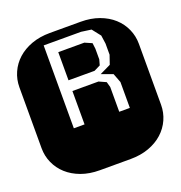

<svg xmlns="http://www.w3.org/2000/svg" viewBox="-124 -774 827 879"><g transform="rotate(-20 289.0 -334.5)"><path d="M364.3 -668.9Q413.6 -668.9 453.6 -654.3Q493.7 -639.6 521.7 -614.3Q549.8 -588.9 564.9 -554.9Q580.1 -521 580.1 -482.9V-186Q580.1 -147.9 564.9 -114Q549.8 -80.1 521.7 -54.7Q493.7 -29.3 453.6 -14.6Q413.6 0 364.3 0H213.9Q164.6 0 124.5 -14.6Q84.5 -29.3 56.4 -54.7Q28.3 -80.1 13.2 -114Q-2 -147.9 -2 -186V-482.9Q-2 -521 13.2 -554.9Q28.3 -588.9 56.4 -614.3Q84.5 -639.6 124.5 -654.3Q164.6 -668.9 213.9 -668.9ZM389.2 -341.8V-221.2H440.9V-347.2L423.8 -392.1L368.2 -412.1L421.9 -438L437 -481.9V-536.1L431.2 -577.1L398.9 -618.2L350.1 -625H168V-221.2H220.2V-383.8H347.2L381.8 -368.2ZM347.2 -573.2 381.8 -558.1 385.3 -529.8V-478L377.9 -451.2L347.2 -436H220.2V-573.2Z"/></g></svg>

Font: Monofett
Style: Regular
Weight: 400
Designer: vernon adams
Foundry: vernon adams
Version: Version 1.000